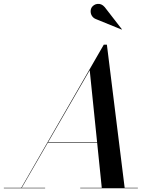

<svg xmlns="http://www.w3.org/2000/svg" viewBox="-66 -1003 824 1023"><path d="M46 0 487 -765H503.5L598.5 0H476.5L412 -629L48.5 0ZM-45.5 0V-2.5H174.5V0ZM361.5 0V-2.5H668.5V0ZM188.5 -243.5V-246.5H514.5V-243.5ZM582 -845.5 444.5 -901.5Q432 -906.5 424.8 -917Q417.5 -927.5 417 -940.5Q416.5 -953.5 422.5 -963.5Q427 -970.5 435 -975.8Q443 -981 453 -982.2Q463 -983.5 473 -979.5Q483 -975.5 492 -965L583.5 -847Z"/></svg>

Font: Bodoni Moda 72pt Medium
Style: Italic
Weight: 500
Italic angle: -13°
Designer: Owen Earl
Foundry: indestructible type
Version: Version 2.004